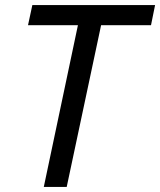

<svg xmlns="http://www.w3.org/2000/svg" viewBox="-20 -734 629 754"><path d="M90 -635 107 -714H589L573 -635H377L242 0H152L286 -635Z"/></svg>

Font: BC Sans
Style: Italic
Weight: 400
Italic angle: -12°
Designer: Monotype Design Team
Designer: Province of B.C.
Foundry: Monotype Imaging Inc.
Version: Version 2.000;GOOG;noto-source:20170915:90ef993387c0